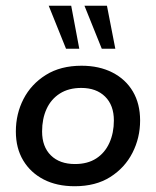

<svg xmlns="http://www.w3.org/2000/svg" viewBox="-20 -636 541 666"><path d="M239 10Q177 10 131.5 -13.5Q86 -37 60.5 -79.5Q35 -122 35 -180Q35 -241 61.5 -292.5Q88 -344 139 -376Q190 -408 263 -408Q324 -408 370 -384.5Q416 -361 441 -318.5Q466 -276 466 -218Q466 -158 439.5 -106Q413 -54 362.5 -22Q312 10 239 10ZM240 -67Q284 -67 314 -86.5Q344 -106 359.5 -140.5Q375 -175 375 -218Q375 -271 344.5 -301Q314 -331 262 -331Q218 -331 187.5 -311.5Q157 -292 141.5 -258Q126 -224 126 -180Q126 -127 156.5 -97Q187 -67 240 -67ZM333 -467 273 -616H351L380 -467ZM209 -467 149 -616H227L255 -467Z"/></svg>

Font: Rokkitt SemiBold Medium
Style: Italic
Weight: 500
Italic angle: -9°
Version: Version 3.103